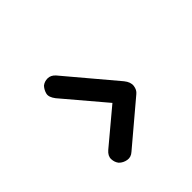

<svg xmlns="http://www.w3.org/2000/svg" viewBox="-22 -729 585 585"><g transform="rotate(45 270.0 -436.5)"><path d="M188 -345Q171 -332 158.5 -335Q146 -338 136 -347Q128 -357 128 -370.5Q128 -384 140 -395L299 -529Q315 -542 330 -540Q345 -538 353 -528L467 -393Q478 -381 475.5 -366.5Q473 -352 463 -342Q453 -334 439 -333.5Q425 -333 413 -347L300 -482L345 -478Z"/></g></svg>

Font: Edu VIC WA NT Beginner Medium
Style: Regular
Weight: 500
Designer: Tina and Corey Anderson
Foundry: Google for Education
Version: Version 1.003